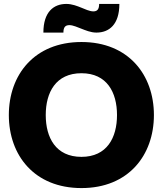

<svg xmlns="http://www.w3.org/2000/svg" viewBox="-20 -946 829 978"><path d="M395 12C634 12 764 -155 764 -360C764 -565 634 -732 395 -732C155 -732 25 -565 25 -360C25 -155 155 12 395 12ZM201 -780H303C303 -808 313 -818 334 -818C352 -818 378 -806 394 -800C415 -792 442 -780 471 -780C536 -780 588 -821 588 -926H485C485 -898 475 -888 455 -888C437 -888 411 -900 394 -907C374 -915 347 -926 318 -926C253 -926 201 -885 201 -780ZM213 -360C213 -475 264 -573 395 -573C525 -573 576 -475 576 -360C576 -245 525 -147 395 -147C264 -147 213 -245 213 -360Z"/></svg>

Font: Aspekta 800
Style: Regular
Weight: 800
Designer: Ivo Dolenc
Version: Version 2.000